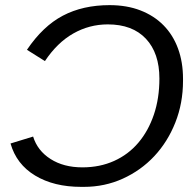

<svg xmlns="http://www.w3.org/2000/svg" viewBox="-20 -718 762 748"><path d="M85 -524Q147 -616 225 -657Q303 -698 407 -698Q474 -698 527 -677.5Q580 -657 617 -619.5Q654 -582 673.5 -529Q693 -476 693 -411V-403Q693 -316 663 -240.5Q633 -165 581 -109.5Q529 -54 458.5 -22Q388 10 307 10H296Q190 10 117 -34Q44 -78 21 -159L109 -186Q126 -131 177 -98.5Q228 -66 301 -66Q369 -66 424.5 -91Q480 -116 519 -162Q558 -208 579.5 -271.5Q601 -335 601 -412Q601 -511 548.5 -567Q496 -623 400 -623Q328 -623 265.5 -587.5Q203 -552 155 -480Z"/></svg>

Font: Libra Sans Modern
Style: Italic
Weight: 400
Italic angle: -12°
Foundry: Stefan Peev, Context Ltd
Version: Version 1.000